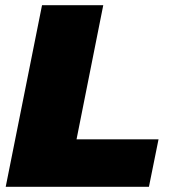

<svg xmlns="http://www.w3.org/2000/svg" viewBox="-20 -720 657 740"><path d="M2 0 142 -700H378L275 -183H591L554 0Z"/></svg>

Font: Montserrat Black
Style: Italic
Weight: 900
Italic angle: -11.3°
Designer: Julieta Ulanovsky
Foundry: Julieta Ulanovsky
Version: Version 9.000; ttfautohint (v1.8.4.7-5d5b)